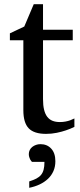

<svg xmlns="http://www.w3.org/2000/svg" viewBox="-20 -623 380 911"><path d="M333 -21Q314.5 -11.7 292.5 -4.4Q273.9 2 249.5 7.1Q225.1 12.2 198.2 12.2Q141.6 12.2 116.2 -14.2Q90.8 -40.5 90.8 -100.1V-432.1H26.9V-464.8L95.2 -497.1L140.1 -603H184.1V-481.9H325.2V-432.1H184.1V-152.8Q184.1 -123 189.2 -102.3Q194.3 -81.5 204.3 -68.6Q214.4 -55.7 229.2 -49.8Q244.1 -43.9 264.2 -43.9Q278.8 -43.9 291.3 -46.4Q303.7 -48.8 313 -52.2Q323.7 -56.2 333 -61ZM242.7 142.1Q242.7 168 233.4 189Q224.1 210 207.5 225.6Q190.9 241.2 168.2 252Q145.5 262.7 118.7 268.1V237.8Q138.7 231.4 152.3 224.4Q166 217.3 174.6 207Q183.1 196.8 187 181.9Q190.9 167 190.9 145H131.8Q130.9 144 128.2 141.1Q125.5 138.2 123 133.3Q120.6 128.4 118.7 122.1Q116.7 115.7 116.7 107.9Q116.7 97.7 121.1 88.9Q125.5 80.1 133.3 74Q141.1 67.9 150.9 64.5Q160.6 61 171.9 61Q203.6 61 223.1 82.3Q242.7 103.5 242.7 142.1Z"/></svg>

Font: Charis SIL
Style: Regular
Weight: 400
Foundry: SIL International
Version: Version 4.112